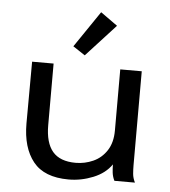

<svg xmlns="http://www.w3.org/2000/svg" viewBox="-51 -734 702 792"><g transform="rotate(5 300.0 -338.5)"><path d="M262 11Q161 11 115 -46.5Q69 -104 69 -204L70 -460H159V-205Q159 -132 189.5 -96Q220 -60 285 -60Q323 -60 357.5 -75.5Q392 -91 413.5 -124Q435 -157 435 -207V-460H524V-72Q524 -53 525.5 -35.5Q527 -18 536 0H451Q443 -16 441 -33Q439 -50 439 -67Q413 -29 363.5 -9Q314 11 262 11ZM284 -505 234 -538 336 -688 406 -638Z"/></g></svg>

Font: Inconsolata Expanded Medium
Style: Regular
Weight: 500
Width: 7
Monospace: yes
Designer: Raph Levien, Cyreal, Brenton Simpson
Foundry: Raph Levien, Cyreal, Google
Version: Version 3.001; ttfautohint (v1.8.2.53-6de2)